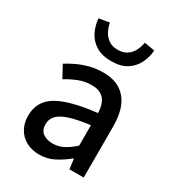

<svg xmlns="http://www.w3.org/2000/svg" viewBox="-179 -837 868 954"><g transform="rotate(30 255.0 -360.0)"><path d="M193 12Q151 12 118.5 -5Q86 -22 67.5 -54Q49 -86 49 -129Q49 -212 119.5 -254Q190 -296 343 -313Q343 -340 334.5 -364.5Q326 -389 305 -403.5Q284 -418 248 -418Q209 -418 173.5 -404Q138 -390 106 -370L69 -438Q94 -454 125 -468.5Q156 -483 191.5 -492Q227 -501 266 -501Q326 -501 365 -476Q404 -451 423 -405Q442 -359 442 -294V0H360L353 -56H349Q315 -28 276.5 -8Q238 12 193 12ZM223 -69Q255 -69 283.5 -83.5Q312 -98 343 -126V-243Q269 -234 225.5 -219.5Q182 -205 163.5 -184.5Q145 -164 145 -136Q145 -100 167.5 -84.5Q190 -69 223 -69ZM270 -569Q216 -569 181.5 -591Q147 -613 130 -648Q113 -683 110 -722L170 -732Q174 -707 186 -684.5Q198 -662 218.5 -648Q239 -634 270 -634Q301 -634 322 -648Q343 -662 354.5 -684.5Q366 -707 370 -732L430 -722Q427 -683 410 -648Q393 -613 359 -591Q325 -569 270 -569Z"/></g></svg>

Font: Source Sans 3 ExtraLight Medium
Style: Regular
Weight: 500
Version: Version 3.052;hotconv 1.1.0;makeotfexe 2.6.0